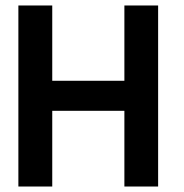

<svg xmlns="http://www.w3.org/2000/svg" viewBox="-20 -680 672 700"><path d="M433.5 -276H170.5V0H47V-660H170.5V-385.5H433.5V-660H556.5V0H433.5Z"/></svg>

Font: League Spartan SemiBold
Style: Regular
Weight: 600
Foundry: The League of Moveable Type
Version: Version 2.002